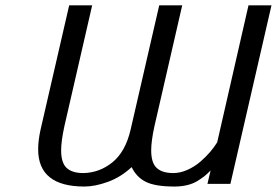

<svg xmlns="http://www.w3.org/2000/svg" viewBox="-20 -680 1024 710"><path d="M983.9 -660.2 832 0H747.1L758.8 -49.8Q747.6 -38.1 737.8 -30Q728 -22 711.4 -11.5Q694.8 -1 672.9 4.4Q650.9 9.8 625 9.8Q554.7 9.8 519.8 -7.3Q484.9 -24.4 466.8 -62Q426.8 -24.9 379.2 -7.6Q331.5 9.8 292 9.8Q121.1 9.8 121.1 -127.9Q121.1 -160.2 129.9 -200.2L235.8 -660.2H320.8L217.8 -211.9Q206.1 -157.7 206.1 -124Q206.1 -77.6 226.6 -58.8Q247.1 -40 288.1 -40Q347.7 -41 395.8 -79.8Q443.8 -118.7 462.9 -200.2L568.8 -660.2H653.8L550.8 -211.9Q539.1 -157.7 539.1 -124Q539.1 -77.6 559.6 -58.8Q580.1 -40 621.1 -40Q646.5 -40 672.9 -51.8Q699.2 -63.5 720.2 -81.5Q741.2 -99.6 757.1 -118.2Q772.9 -136.7 783.2 -153.8L898.9 -660.2Z"/></svg>

Font: Pfennig
Style: Italic
Weight: 500
Italic angle: -13°
Version: Version 20120410 ; ttfautohint (v0.8)